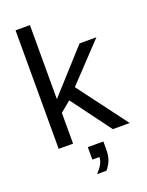

<svg xmlns="http://www.w3.org/2000/svg" viewBox="-171 -808 843 1103"><g transform="rotate(-20 250.5 -256.5)"><path d="M155.3 -188V0H67.4V-724.6H155.3V-272L387.2 -528.3H490.2L275.9 -301.3L501.5 0H398.4L219.7 -241.2ZM323.2 94.2Q323.2 136.7 312.5 162.8Q301.8 189 282.2 211.9H225.1Q247.1 188.5 259 167.5Q271 146.5 271 124H228V47.9H323.2Z"/></g></svg>

Font: Arimo
Style: Regular
Weight: 400
Designer: Steve Matteson
Foundry: Monotype Imaging Inc.
Version: Version 1.33